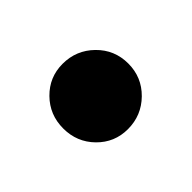

<svg xmlns="http://www.w3.org/2000/svg" viewBox="-53 -542 407 407"><g transform="rotate(45 150.0 -338.5)"><path d="M52 -337Q52 -378 80.5 -407Q109 -436 150 -436Q191 -436 219.5 -407Q248 -378 248 -337Q248 -297 219.5 -269Q191 -241 150 -241Q109 -241 80.5 -269Q52 -297 52 -337Z"/></g></svg>

Font: TypoPRO Source Serif Pro
Style: Regular
Weight: 900
Designer: Frank Grießhammer
Foundry: Adobe Systems Incorporated
Version: Version 1.017;PS 1.0;hotconv 1.0.79;makeotf.lib2.5.61930